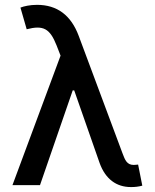

<svg xmlns="http://www.w3.org/2000/svg" viewBox="-20 -757 633 785"><path d="M514.9 7.8C530.2 8.2 547.9 6 561.8 2.1L544.7 -84.2C540.8 -83.8 532 -82.7 526.6 -82.7C498.9 -82.7 491.1 -103 481.2 -129.3L301.8 -610.4C270.2 -695 213.4 -737.2 131.4 -737.2C102.3 -737.2 77.4 -731.5 63.6 -725.9L89.1 -637.4C157 -654.8 183.9 -641 211.6 -570.7L227.6 -529.5L30.9 0H143.5L277.3 -387.4H283.4L387.4 -90.2C411.2 -24.5 456.3 7.8 514.9 7.8Z"/></svg>

Font: Margiela Sans Medium
Style: Regular
Weight: 500
Designer: Stefan Endress, Andreas Faust
Version: Version 1.100;FEAKit 1.0